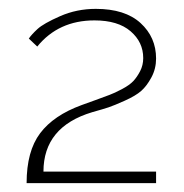

<svg xmlns="http://www.w3.org/2000/svg" viewBox="-20 -751 416 433"><path d="M332 -338H40Q40 -410 70.5 -450.5Q101 -491 164 -514Q173 -517 194.5 -525Q216 -533 227 -537Q238 -541 255 -550Q272 -559 280.5 -568Q289 -577 296 -590.5Q303 -604 303 -620Q303 -656 274.5 -680.5Q246 -705 193 -705Q112 -705 64 -646L45 -664Q51 -673 64.5 -685.5Q78 -698 115.5 -714.5Q153 -731 196 -731Q262 -731 297 -699Q332 -667 332 -619Q332 -596 321.5 -576.5Q311 -557 298.5 -546Q286 -535 261.5 -524Q237 -513 225 -509Q213 -505 188 -498Q78 -465 78 -364H332Z"/></svg>

Font: Raleway
Style: ExtraLight
Weight: 200
Designer: Matt McInerney, Pablo Impallari, Rodrigo Fuenzalida
Foundry: Matt McInerney, Pablo Impallari, Rodrigo Fuenzalida
Version: Version 2.001